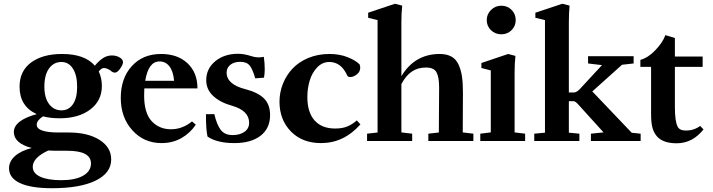

<svg xmlns="http://www.w3.org/2000/svg" viewBox="-20 -746 3771 1016"><path d="M295.4 -120.1Q246.1 -120.1 207.5 -130.4Q174.3 -108.4 174.3 -85.9Q174.3 -44.9 292 -44.9H342.3Q444.8 -44.9 506.6 -5.9Q568.4 33.2 568.4 97.7Q568.4 169.4 486.1 209.7Q403.8 250 254.9 250Q144.5 250 86.4 223.1Q28.3 196.3 27.8 145Q27.8 107.9 59.3 79.8Q90.8 51.8 147.9 37.1Q54.2 12.7 53.2 -46.9Q53.2 -108.9 174.3 -142.1Q83.5 -183.6 83.5 -287.1Q83.5 -370.1 144.5 -415.3Q205.6 -460.4 308.6 -460.4Q428.2 -460.4 481.9 -398.4Q503.9 -424.8 525.4 -438.7Q546.9 -452.6 572.3 -452.6Q597.7 -452.6 617.2 -439.5Q630.9 -429.2 630.9 -417Q630.9 -404.3 616 -383.1Q601.1 -361.8 588.4 -361.8Q576.7 -361.8 567.4 -370.6Q562 -376 550 -381.1Q538.1 -386.2 530.3 -386.2Q517.6 -386.2 502.4 -368.2Q519 -333.5 519 -291Q519 -213.4 457.8 -166.7Q396.5 -120.1 295.4 -120.1ZM305.2 -162.1Q344.2 -162.1 366.2 -194.8Q388.2 -227.5 388.2 -287.1Q388.2 -348.1 365.7 -383.1Q343.3 -418 305.2 -418Q264.2 -418 239.5 -383.8Q214.8 -349.6 214.8 -287.1Q214.8 -228.5 239.7 -195.3Q264.6 -162.1 305.2 -162.1ZM153.3 136.7Q153.3 170.9 193.1 189.2Q232.9 207.5 304.7 207.5Q377.9 207.5 419.7 183.8Q461.4 160.2 461.4 118.7Q461.4 51.8 335.9 51.8H287.6Q259.8 51.8 235.8 50.3Q153.3 88.4 153.3 136.7Z M835 11.2Q741.7 11.2 680.4 -56.6Q619.1 -124.5 619.1 -227.5Q619.1 -332 677.5 -396.2Q735.8 -460.4 832.5 -460.4Q919.9 -460.4 972.4 -411.1Q1024.9 -361.8 1024.9 -278.3H743.7Q742.7 -252.9 742.7 -240.7Q742.7 -147.9 782.5 -105Q822.3 -62 884.8 -62Q945.3 -62 996.1 -103.5L1016.1 -86.4Q986.8 -42 940.2 -15.4Q893.6 11.2 835 11.2ZM824.2 -420.9Q765.1 -420.9 748.5 -318.4H901.4Q896.5 -369.1 876.5 -395Q856.4 -420.9 824.2 -420.9Z M1220.2 11.2Q1128.4 11.2 1078.1 -23.4Q1069.8 -57.6 1069.8 -141.6L1114.3 -142.1Q1126.5 -87.9 1147.5 -59.6Q1168.5 -31.2 1210.9 -31.2Q1249.5 -31.2 1273.9 -48.6Q1298.3 -65.9 1298.3 -96.2Q1298.3 -161.1 1206.1 -187Q1146 -203.6 1108.6 -237.8Q1071.3 -272 1071.3 -321.8Q1071.3 -382.3 1118.9 -421.9Q1166.5 -461.4 1240.7 -461.4Q1271.5 -461.4 1311 -448.7Q1341.8 -438 1376 -445.3Q1380.9 -412.6 1380.9 -378.9Q1380.9 -356.9 1377 -335L1330.6 -331.5Q1316.9 -379.9 1301 -399.4Q1285.2 -418.9 1250.5 -418.9Q1219.2 -418.9 1199.2 -403.3Q1179.2 -387.7 1179.2 -361.8Q1179.2 -299.3 1279.3 -273.9Q1345.2 -256.8 1377.2 -224.9Q1409.2 -192.9 1409.2 -136.7Q1409.2 -66.9 1358.9 -27.8Q1308.6 11.2 1220.2 11.2Z M1678.7 11.2Q1579.6 11.2 1519.3 -50.5Q1459 -112.3 1459 -208Q1459 -256.8 1476.8 -302Q1494.6 -347.2 1527.6 -382.6Q1560.5 -418 1611.3 -439.2Q1662.1 -460.4 1723.6 -460.4Q1776.9 -460.4 1819.6 -443.4Q1862.3 -426.3 1882.8 -405.3Q1886.2 -396 1886.2 -387.7Q1886.2 -366.2 1868.4 -352.3Q1850.6 -338.4 1833.5 -338.4Q1820.3 -338.4 1817.4 -346.7Q1785.2 -418 1722.7 -418Q1685.5 -418 1658.2 -389.2Q1630.9 -360.4 1618.7 -319.1Q1606.4 -277.8 1606.4 -232.4Q1606.4 -151.9 1644.5 -108.9Q1682.6 -65.9 1753.4 -65.9Q1791.5 -65.9 1817.6 -76.7Q1843.8 -87.4 1868.2 -108.9L1887.2 -87.9Q1799.8 11.2 1678.7 11.2Z M1922.4 0V-38.6L1978 -44.9V-639.6L1928.2 -651.9V-678.7L2069.8 -726.1L2108.4 -716.3Q2104 -678.7 2104 -629.4V-342.8Q2174.8 -460.4 2307.1 -460.4Q2344.2 -460.4 2368.9 -446.5Q2393.6 -432.6 2406.5 -404.3Q2419.4 -376 2424.6 -341.3Q2429.7 -306.6 2429.7 -256.8Q2429.7 -113.8 2428.7 -45.4L2484.9 -38.6V0H2246.6V-38.6L2302.2 -44.9Q2303.7 -160.6 2303.7 -282.7Q2303.7 -337.4 2290 -363Q2276.4 -388.7 2234.4 -388.7Q2190.9 -388.7 2159.4 -367.4Q2127.9 -346.2 2104 -301.3V-45.4L2161.1 -38.6V0Z M2632.8 -564.5Q2600.6 -564.5 2578.1 -586.2Q2555.7 -607.9 2555.7 -639.6Q2555.7 -670.9 2578.4 -693.4Q2601.1 -715.8 2632.8 -715.8Q2665 -715.8 2687 -693.8Q2709 -671.9 2709 -639.6Q2709 -607.9 2686.8 -586.2Q2664.6 -564.5 2632.8 -564.5ZM2521.5 0V-38.6L2577.1 -45.4V-373.5L2527.3 -386.2V-412.6L2668.9 -460.4L2707.5 -450.2Q2703.1 -411.6 2703.1 -362.3V-45.4L2758.8 -38.6V0Z M2807.1 0V-38.6L2863.8 -43.9V-639.6L2813 -651.9V-678.7L2955.6 -726.1L2994.1 -716.3Q2990.2 -676.3 2990.2 -629.4V-256.8H3018.1Q3031.7 -256.8 3049.8 -276.4L3165.5 -401.4L3091.8 -410.2V-448.7H3333V-410.2L3271.5 -403.3L3114.3 -262.2L3322.8 -43.5L3370.1 -38.6V0H3106.9V-38.6L3173.8 -45.4L3037.6 -195.8Q3023.9 -210.4 3015.6 -210.4H2990.2V-43.9L3045.9 -38.6V0Z M3560.5 12.2Q3490.7 12.2 3458 -22.5Q3440.9 -41.5 3433.1 -68.1Q3425.3 -94.7 3425.3 -143.6V-392.1H3368.7V-429.2Q3409.2 -439.9 3448 -480.5Q3486.8 -521 3501 -560.1L3551.3 -544.9V-446.8H3698.2V-392.1H3551.3V-179.2Q3551.3 -104 3565.9 -75.7Q3576.2 -55.2 3609.4 -55.2Q3652.3 -55.2 3685.1 -79.6L3702.6 -61Q3644.5 12.2 3560.5 12.2Z"/></svg>

Font: Elstob 8pt
Style: Bold
Weight: 700
Designer: Peter S. Baker
Version: Version 1.015